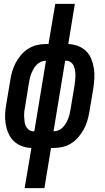

<svg xmlns="http://www.w3.org/2000/svg" viewBox="-20 -755 540 990"><path d="M107 215 142 8Q115 7 91.5 -2Q68 -11 50.5 -28Q33 -45 23 -68.5Q13 -92 9 -117Q5 -142 6.5 -168.5Q8 -195 13 -222L33 -341Q36 -364 43 -387Q50 -410 61 -431Q72 -452 88.5 -471.5Q105 -491 126 -504Q147 -517 170 -522.5Q193 -528 216 -528H230L265 -735H366L332 -528Q358 -527 382 -518Q406 -509 423.5 -492Q441 -475 450.5 -451.5Q460 -428 464 -403Q468 -378 466.5 -351.5Q465 -325 461 -298L441 -179Q437 -156 430.5 -133Q424 -110 412.5 -89Q401 -68 384.5 -48.5Q368 -29 347.5 -16Q327 -3 303.5 2.5Q280 8 257 8H243L209 215ZM153 -78H157L217 -442H216Q204 -442 191.5 -436.5Q179 -431 169.5 -421.5Q160 -412 153.5 -400.5Q147 -389 142 -377Q137 -365 134 -352.5Q131 -340 129 -327L110 -208Q107 -194 105.5 -181Q104 -168 104.5 -154.5Q105 -141 106.5 -128.5Q108 -116 113.5 -104.5Q119 -93 129 -85.5Q139 -78 153 -78ZM256 -78H257Q270 -78 282.5 -83.5Q295 -89 304 -98.5Q313 -108 320 -119.5Q327 -131 331.5 -143Q336 -155 339 -167.5Q342 -180 344 -193L364 -312Q366 -326 367.5 -339Q369 -352 369 -365.5Q369 -379 367 -391.5Q365 -404 360 -415.5Q355 -427 344.5 -434.5Q334 -442 321 -442H316Z"/></svg>

Font: Iosevka SS04 Semibold Oblique
Style: Regular
Weight: 600
Italic angle: -9°
Monospace: yes
Designer: Belleve Invis
Foundry: Belleve Invis
Version: Version 19.0.0; ttfautohint (v1.8.4)